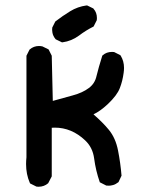

<svg xmlns="http://www.w3.org/2000/svg" viewBox="-20 -694 540 712"><path d="M76.7 -85.4Q76.7 -97.7 78.1 -110.8V-487.3L89.4 -509.8L90.3 -510.7Q105 -523.4 124.5 -523.4Q129.9 -523.4 137.2 -522L160.2 -510.7L171.9 -487.3L175.8 -319.8Q211.9 -330.1 249.3 -340.1Q286.6 -350.1 309.6 -367.7Q332 -384.3 337.9 -412.1Q345.2 -442.4 359.4 -487.8L361.3 -489.3Q375 -501.5 395.5 -501.5Q398.4 -501.5 403.3 -501L426.3 -489.3L427.7 -487.3Q439.9 -467.3 439.9 -442.4Q439.9 -433.1 438.5 -423.8Q434.6 -393.6 424.3 -367.2Q414.1 -340.3 379.4 -307.6Q351.6 -281.7 326.7 -270Q362.8 -238.3 383.8 -212.4Q408.7 -182.1 417.7 -136Q426.8 -89.8 430.7 -42.5L419.4 -18.6Q408.7 -10.3 399.4 -7.8Q390.1 -5.4 384.3 -5.4Q378.4 -5.4 374 -5.9L350.1 -18.1Q335 -61.5 329.1 -106.4Q323.7 -147.5 295.4 -173.8Q245.6 -220.7 183.1 -220.7Q177.7 -220.7 171.9 -220.2V-40L158.7 -14.6Q143.6 -1.5 123 -1.5Q119.6 -1.5 115.2 -2L91.8 -13.7L90.3 -16.6Q76.7 -47.9 76.7 -85.4ZM174.3 -573.7Q173.3 -579.6 173.3 -583.5Q173.3 -587.4 173.8 -591.8L185.1 -614.3Q212.4 -635.3 240.2 -652.3Q268.1 -669.4 300.8 -673.8H303.2L326.2 -662.6L327.1 -661.1Q339.4 -647.5 339.4 -627Q339.4 -624 338.9 -619.1L327.1 -595.7Q297.9 -581.1 272.9 -562Q245.1 -541.5 211.9 -537.1H209.5L186.5 -548.3Q176.3 -560.5 174.3 -573.7Z"/></svg>

Font: Bakudai
Style: Bold
Weight: 700
Version: Version 1.48